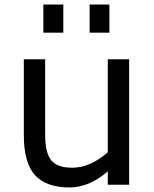

<svg xmlns="http://www.w3.org/2000/svg" viewBox="-20 -814 679 846"><path d="M85 0ZM549 -553V0H455V-59Q373 12 286 12Q184 12 134.5 -42Q85 -96 85 -219V-553H179V-219Q179 -141 205.5 -108Q232 -75 299 -75Q377 -75 455 -143V-553ZM375 -794H462V-670H375ZM171 -794H259V-670H171Z"/></svg>

Font: Biryani
Style: Regular
Weight: 400
Designer: Dan Reynolds and Mathieu Réguer
Foundry: Dan Reynolds and Mathieu Réguer
Version: Version 1.004; ttfautohint (v1.1) -l 5 -r 5 -G 72 -x 0 -D la